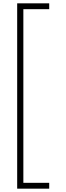

<svg xmlns="http://www.w3.org/2000/svg" viewBox="-20 -905 396 1151"><path d="M275 226V191H120V-850H275V-885H83V226Z"/></svg>

Font: Noto Sans Kannada UI Condensed ExtraLight
Style: Regular
Weight: 200
Width: 3
Designer: Jelle Bosma - Monotype Design Team
Foundry: Monotype Imaging Inc.
Version: Version 2.005